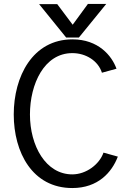

<svg xmlns="http://www.w3.org/2000/svg" viewBox="-20 -927 636 961"><path d="M511.7 -907.2H419.9L343.8 -803.2L266.6 -906.2H175.8L311 -739.3H375ZM569.8 -143.1C569.8 -143.1 525.9 -155.3 498 -163.1C478 -105 412.1 -54.2 341.8 -54.2C209 -54.2 129.9 -197.3 129.9 -354C129.9 -506.3 201.2 -661.1 341.8 -661.1H342.8C409.2 -661.1 471.2 -623 490.2 -563C490.2 -563 534.7 -575.2 563 -583C540 -647.9 472.2 -730 342.8 -730C143.1 -730 48.8 -543.9 48.8 -354C48.8 -164.6 142.1 14.2 341.8 14.2C471.2 14.2 540 -64.9 569.8 -143.1Z"/></svg>

Font: Tuffy
Style: Regular
Weight: 500
Designer: Thatcher Ulrich, Karoly Barta and Michael Everson
Version: Version 001.270